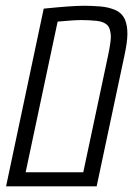

<svg xmlns="http://www.w3.org/2000/svg" viewBox="-20 -660 495 680"><path d="M1.5 0 134.8 -629.4Q182.6 -634.3 219.2 -637Q255.9 -639.6 277.8 -639.6Q305.2 -639.6 335 -637.2Q364.7 -634.8 388.7 -624.3Q412.6 -613.8 422.9 -589.8Q431.2 -569.8 431.2 -540.5Q431.2 -510.7 420.4 -461.9L322.3 0ZM70.8 -49.8H274.9L362.8 -463.4Q372.6 -510.3 372.6 -530.3Q372.6 -539.6 369.9 -551.3Q367.2 -563 361.3 -569.8Q348.6 -583.5 321.8 -586.2Q294.9 -588.9 269.5 -588.9Q252 -588.9 231.9 -587.4Q211.9 -585.9 184.1 -583.5Z"/></svg>

Font: Open Sans Condensed Light
Style: Italic
Weight: 300
Width: 3
Italic angle: -12°
Designer: Monotype Design Team
Foundry: Monotype Imaging Inc.
Version: Version 3.000; ttfautohint (v1.8.4)